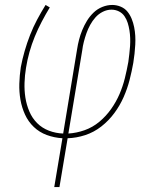

<svg xmlns="http://www.w3.org/2000/svg" viewBox="-20 -550 640 775"><path d="M199 205 232 8Q199 6 169 -5Q139 -16 116.5 -37.5Q94 -59 81 -87.5Q68 -116 62.5 -147.5Q57 -179 58 -212.5Q59 -246 64 -279Q70 -311 79.5 -344Q89 -377 101.5 -409Q114 -441 130 -471Q146 -501 164 -530L181 -520Q164 -492 148.5 -462.5Q133 -433 120.5 -402.5Q108 -372 99 -340Q90 -308 85 -276Q80 -246 79 -215.5Q78 -185 82.5 -156Q87 -127 98.5 -100Q110 -73 130 -53Q150 -33 177.5 -22.5Q205 -12 235 -11L291 -350Q294 -370 299 -389.5Q304 -409 312 -428.5Q320 -448 331 -466Q342 -484 357.5 -499Q373 -514 393 -522Q413 -530 433 -530Q451 -530 467.5 -523Q484 -516 494.5 -503Q505 -490 511.5 -474Q518 -458 521.5 -440.5Q525 -423 526 -405.5Q527 -388 526 -369.5Q525 -351 523 -333Q521 -315 518 -296Q512 -262 503 -227Q494 -192 479 -158Q464 -124 441.5 -93.5Q419 -63 389 -39.5Q359 -16 323.5 -4.5Q288 7 253 8L220 205ZM256 -11Q289 -13 321.5 -24.5Q354 -36 381 -58.5Q408 -81 428.5 -110Q449 -139 462.5 -170.5Q476 -202 484 -234.5Q492 -267 498 -300Q500 -316 502 -332Q504 -348 505 -364Q506 -380 505.5 -396Q505 -412 502.5 -427.5Q500 -443 495.5 -457.5Q491 -472 482.5 -484.5Q474 -497 460 -504Q446 -511 430 -511Q412 -511 395 -502.5Q378 -494 365.5 -480Q353 -466 344 -449.5Q335 -433 329 -416Q323 -399 318.5 -381.5Q314 -364 312 -347Z"/></svg>

Font: Iosevka Curly Slab ThExObl
Style: Regular
Weight: 100
Width: 7
Italic angle: -9°
Monospace: yes
Designer: Belleve Invis
Foundry: Belleve Invis
Version: Version 11.1.0; ttfautohint (v1.8.3)